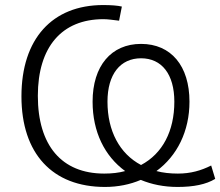

<svg xmlns="http://www.w3.org/2000/svg" viewBox="-20 -733 873 761"><path d="M396 8C448 8 496 -2 538 -20C581 -2 630 8 684 8C747 8 797 -2 833 -24L817 -77C777 -57 736 -45 685 -45C655 -45 626 -48 600 -55C682 -115 731 -213 731 -330C731 -472 658 -559 539 -559C421 -559 347 -472 347 -330C347 -210 395 -114 476 -55C451 -48 423 -45 393 -45C224 -45 130 -157 130 -353C130 -547 225 -657 390 -657C407 -657 427 -654 452 -651L463 -707C446 -711 421 -713 389 -713C187 -713 65 -579 65 -351C65 -124 188 8 396 8ZM406 -330C406 -439 457 -502 539 -502C621 -502 671 -439 671 -330C671 -213 624 -124 539 -79C454 -124 406 -214 406 -330Z"/></svg>

Font: Poppy and Pepper Light
Style: Regular
Weight: 300
Designer: Thy Ha
Foundry: Thy Ha
Version: Version 0.001;Glyphs 3.2 (3227)